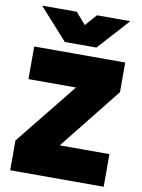

<svg xmlns="http://www.w3.org/2000/svg" viewBox="-100 -998 791 1066"><g transform="rotate(10 296.0 -465.5)"><path d="M33.5 0V-168L313.5 -516H45.5V-700H558.5V-533L280.5 -184H560.5V0ZM208.5 -754 49.5 -931H244.5L301.5 -866L358.5 -931H546.5L386.5 -754Z"/></g></svg>

Font: Geologica Cursive Black
Style: Regular
Weight: 900
Designer: Sindre Bremnes, Frode Helland
Foundry: Monokrom Skriftforlag AS
Version: Version 1.010;gftools[0.9.28]